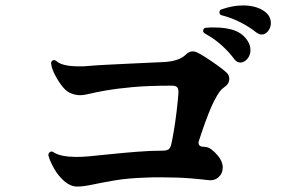

<svg xmlns="http://www.w3.org/2000/svg" viewBox="-20 -813 1040 706"><path d="M264 -127Q240 -127 218 -145.5Q196 -164 180.5 -190.5Q165 -217 158 -241V-243Q158 -251 164 -254Q168 -256 169 -256Q174 -256 177 -253Q191 -244 212.5 -240Q234 -236 260 -236Q271 -236 282 -236.5Q293 -237 305 -238Q337 -241 385 -246Q433 -251 484 -255Q535 -259 577 -259Q592 -259 598.5 -263Q605 -267 609 -279Q614 -300 619.5 -333.5Q625 -367 629.5 -404Q634 -441 636 -470Q637 -485 632 -491.5Q627 -498 612 -498Q524 -498 465.5 -492.5Q407 -487 370 -480.5Q333 -474 311 -468.5Q289 -463 274 -463Q260 -463 243 -469Q226 -475 211 -493Q197 -510 183.5 -535Q170 -560 168 -579V-581Q168 -587 174 -591Q176 -592 179 -592Q184 -592 188 -588Q209 -569 271 -569Q278 -569 285 -569Q292 -569 299 -570Q333 -573 374 -575Q415 -577 456 -579Q497 -581 531.5 -582.5Q566 -584 586 -585Q614 -587 633 -594Q652 -601 663 -612Q675 -624 688 -624Q698 -624 707 -619Q718 -614 738 -601Q758 -588 779 -573Q800 -558 813 -546Q823 -537 823 -523Q823 -504 804 -492Q794 -485 786.5 -474.5Q779 -464 768 -443Q758 -424 746.5 -394.5Q735 -365 725.5 -337.5Q716 -310 712 -297Q711 -294 710.5 -292Q710 -290 710 -288Q710 -273 731 -273Q745 -273 757.5 -263.5Q770 -254 778 -244Q789 -232 794 -220Q799 -208 799 -197Q799 -175 783 -161Q767 -147 742 -151Q729 -153 682.5 -157Q636 -161 571 -161Q558 -161 545 -161Q532 -161 518 -160Q450 -158 401 -149.5Q352 -141 319 -134Q286 -127 264 -127ZM842 -595Q823 -621 795.5 -646Q768 -671 733 -690Q727 -694 727 -699Q727 -711 739 -711Q747 -712 755 -712Q763 -712 770 -712Q807 -712 836.5 -703Q866 -694 884 -672Q901 -651 901 -629Q901 -610 889.5 -596.5Q878 -583 864 -583Q851 -583 842 -595ZM922 -694Q897 -714 865 -730.5Q833 -747 795 -757Q787 -759 787 -768Q787 -777 796 -779Q836 -793 874 -793Q917 -793 947 -775Q963 -765 969.5 -753Q976 -741 976 -728Q976 -712 966 -699Q956 -686 942 -686Q933 -686 922 -694Z"/></svg>

Font: Zen Antique Soft
Style: Regular
Weight: 400
Designer: Yoshimichi Ohira
Foundry: Positype
Version: Version 1.001